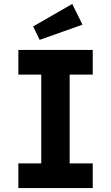

<svg xmlns="http://www.w3.org/2000/svg" viewBox="-20 -953 563 973"><path d="M73 0V-125H189V-575H73V-700H450V-575H333V-125H450V0ZM181 -751 148 -819 346 -933 398 -828Z"/></svg>

Font: Lexend SemiBold
Style: Regular
Weight: 600
Designer: Bonnie Shaver-Troup, Thomas Jockin
Foundry: Lexend
Version: Version 1.005; ttfautohint (v1.8.3)